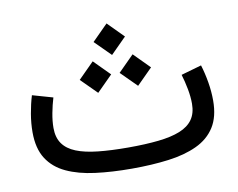

<svg xmlns="http://www.w3.org/2000/svg" viewBox="-70 -710 997 803"><g transform="rotate(-10 428.5 -308.5)"><path d="M787.8 -375.1 701 -350.3Q710 -320.9 716.4 -287.2Q722.8 -253.4 722.8 -224.2Q722.8 -183.8 704.4 -157.5Q686 -131.2 649.2 -116.4Q612.5 -101.6 557.4 -95.7Q502.4 -89.7 429 -89.7Q355.7 -89.7 300.6 -95.7Q245.4 -101.6 208.6 -116.4Q171.8 -131.2 153.2 -157.5Q134.6 -183.8 134.6 -224.2Q134.6 -253.4 141 -287.2Q147.4 -320.9 156.4 -350.3L69.6 -375.1Q58.8 -339.7 52 -299.7Q45.2 -259.8 45.2 -221.9Q45.2 -152.9 73.1 -109.3Q101 -65.8 152.2 -42Q203.5 -18.1 273.7 -9.1Q344 0 429 0Q513.9 0 584.2 -9.1Q654.4 -18.1 705.5 -42Q756.7 -65.8 784.4 -109.3Q812.2 -152.9 812.2 -221.9Q812.2 -259.8 805.5 -299.7Q798.8 -339.7 787.8 -375.1ZM362.1 -549.4 429 -482.7 495.5 -549.4 429 -616.5ZM447 -403.4 513.9 -336.7 580.5 -403.4 513.9 -470.5ZM277.6 -403.4 344.5 -336.7 411.1 -403.4 344.5 -470.5Z"/></g></svg>

Font: Estedad-VF-FD Black
Style: Regular
Weight: 900
Designer: Amin Abedi
Version: Version 4.000